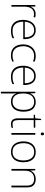

<svg xmlns="http://www.w3.org/2000/svg" viewBox="1614 -2378 998 4265"><g transform="rotate(90 2112.5 -245.0)"><path d="M290 -538Q312 -538 331 -535.5Q350 -533 367 -528L360 -492Q342 -497 326 -499.5Q310 -502 288 -502Q249 -502 219 -487.5Q189 -473 169 -446Q149 -419 138.5 -380.5Q128 -342 128 -295V0H90V-530H124L127 -429H130Q141 -460 162.5 -484.5Q184 -509 216.5 -523.5Q249 -538 290 -538Z M651 -540Q719 -540 762.5 -507.5Q806 -475 827.5 -419.5Q849 -364 849 -294V-263H461Q461 -148 513 -86.5Q565 -25 663 -25Q712 -25 747.5 -32.5Q783 -40 828 -61V-23Q789 -6 750.5 2Q712 10 662 10Q581 10 527 -24Q473 -58 447 -119.5Q421 -181 421 -260Q421 -338 447 -401Q473 -464 524 -502Q575 -540 651 -540ZM651 -505Q571 -505 521 -452Q471 -399 462 -297H809Q810 -359 792.5 -406Q775 -453 740 -479Q705 -505 651 -505Z M1210 10Q1128 10 1074 -24Q1020 -58 993 -119.5Q966 -181 966 -262Q966 -346 998 -408.5Q1030 -471 1087.5 -505.5Q1145 -540 1224 -540Q1261 -540 1292.5 -533.5Q1324 -527 1351 -515L1342 -480Q1313 -493 1283 -498.5Q1253 -504 1224 -504Q1156 -504 1107.5 -474Q1059 -444 1032.5 -389.5Q1006 -335 1006 -262Q1006 -195 1027.5 -141Q1049 -87 1093.5 -56Q1138 -25 1209 -25Q1247 -25 1282 -32.5Q1317 -40 1346 -52V-17Q1321 -6 1286.5 2Q1252 10 1210 10Z M1670 -540Q1738 -540 1781.5 -507.5Q1825 -475 1846.5 -419.5Q1868 -364 1868 -294V-263H1480Q1480 -148 1532 -86.5Q1584 -25 1682 -25Q1731 -25 1766.5 -32.5Q1802 -40 1847 -61V-23Q1808 -6 1769.5 2Q1731 10 1681 10Q1600 10 1546 -24Q1492 -58 1466 -119.5Q1440 -181 1440 -260Q1440 -338 1466 -401Q1492 -464 1543 -502Q1594 -540 1670 -540ZM1670 -505Q1590 -505 1540 -452Q1490 -399 1481 -297H1828Q1829 -359 1811.5 -406Q1794 -453 1759 -479Q1724 -505 1670 -505Z M2245 -540Q2349 -540 2404.5 -471Q2460 -402 2460 -269Q2460 -180 2433.5 -117.5Q2407 -55 2357.5 -22.5Q2308 10 2237 10Q2188 10 2151 -6Q2114 -22 2090.5 -48Q2067 -74 2055 -106H2053Q2055 -76 2055 -44.5Q2055 -13 2055 16V234H2017V-530H2049L2053 -414H2055Q2067 -447 2091.5 -475.5Q2116 -504 2154.5 -522Q2193 -540 2245 -540ZM2242 -505Q2180 -505 2139 -477Q2098 -449 2077 -396.5Q2056 -344 2055 -269V-263Q2055 -182 2076.5 -129.5Q2098 -77 2137.5 -51Q2177 -25 2235 -25Q2294 -25 2335 -53Q2376 -81 2398 -135.5Q2420 -190 2420 -269Q2420 -387 2375.5 -446Q2331 -505 2242 -505Z M2740 -25Q2764 -25 2783 -28.5Q2802 -32 2818 -37V-4Q2802 2 2782 6Q2762 10 2737 10Q2691 10 2663 -7.5Q2635 -25 2621.5 -59Q2608 -93 2608 -143V-496H2528V-522L2608 -531L2620 -659H2647V-530H2815V-496H2647V-146Q2647 -87 2667.5 -56Q2688 -25 2740 -25Z M2973 -530V0H2934V-530ZM2953 -724Q2972 -724 2978.5 -714Q2985 -704 2985 -688Q2985 -672 2978.5 -662Q2972 -652 2953 -652Q2937 -652 2930 -662Q2923 -672 2923 -688Q2923 -704 2930 -714Q2937 -724 2953 -724Z M3584 -265Q3584 -205 3570 -155Q3556 -105 3526.5 -68Q3497 -31 3453.5 -10.5Q3410 10 3351 10Q3295 10 3252 -10Q3209 -30 3179.5 -67Q3150 -104 3135 -154Q3120 -204 3120 -265Q3120 -350 3148 -411.5Q3176 -473 3229.5 -506.5Q3283 -540 3356 -540Q3435 -540 3485.5 -504Q3536 -468 3560 -406Q3584 -344 3584 -265ZM3160 -265Q3160 -194 3181 -139.5Q3202 -85 3244.5 -55Q3287 -25 3351 -25Q3418 -25 3460.5 -55.5Q3503 -86 3523.5 -140.5Q3544 -195 3544 -265Q3544 -333 3525 -387Q3506 -441 3465 -473Q3424 -505 3356 -505Q3260 -505 3210 -441.5Q3160 -378 3160 -265Z M3959 -540Q4047 -540 4094.5 -493Q4142 -446 4142 -347V0H4103V-345Q4103 -428 4065 -466.5Q4027 -505 3956 -505Q3870 -505 3820.5 -453.5Q3771 -402 3771 -297V0H3732V-530H3763L3769 -426H3772Q3785 -457 3809 -482.5Q3833 -508 3870 -524Q3907 -540 3959 -540Z"/></g></svg>

Font: Noto Sans Khmer ExtraLight
Style: Regular
Weight: 250
Version: Version 2.003